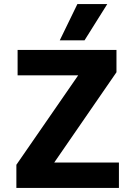

<svg xmlns="http://www.w3.org/2000/svg" viewBox="-20 -918 661 938"><path d="M561 0H60V-113L362 -550H66V-674H549V-565L245 -124H561ZM393 -721H272L358 -898H504Z"/></svg>

Font: Hind Guntur
Style: Bold
Weight: 700
Designer: Manushi Parikh, Hitesh Malaviya
Foundry: Indian Type Foundry
Version: Version 1.002;PS 1.0;hotconv 1.0.86;makeotf.lib2.5.63406; tt